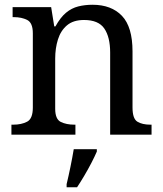

<svg xmlns="http://www.w3.org/2000/svg" viewBox="-20 -566 685 807"><path d="M28 0V-42H36Q70 -42 94 -54.5Q118 -67 118 -114V-426Q118 -470 94.5 -482Q71 -494 38 -494H33V-536H195L208 -455H213Q234 -493 257.5 -512.5Q281 -532 309 -539Q337 -546 369 -546Q448 -546 492.5 -499.5Q537 -453 537 -350V-114Q537 -67 557.5 -54.5Q578 -42 612 -42H617V0H443V-345Q443 -410 418.5 -446Q394 -482 333 -482Q288 -482 261.5 -459.5Q235 -437 223.5 -400Q212 -363 212 -320V-109Q212 -65 235.5 -53.5Q259 -42 292 -42H297V0ZM260 208Q268 175 276 136Q284 97 290 61H387V71Q378 92 364 119Q350 146 334 173Q318 200 304 221H260Z"/></svg>

Font: Noto Serif Khojki
Style: Regular
Weight: 400
Designer: Juan Bruce
Version: Version 2.002